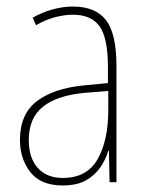

<svg xmlns="http://www.w3.org/2000/svg" viewBox="-20 -557 450 587"><path d="M203 -537Q272 -537 304 -495.5Q336 -454 336 -356V0H315L313 -96H311Q303 -69 286.5 -45Q270 -21 242.5 -5.5Q215 10 172 10Q104 10 72.5 -31Q41 -72 41 -129Q41 -208 92.5 -247.5Q144 -287 237 -296L310 -303V-351Q310 -441 284.5 -476.5Q259 -512 203 -512Q179 -512 150.5 -505Q122 -498 90 -480L80 -503Q108 -519 140 -528Q172 -537 203 -537ZM237 -273Q154 -265 111 -230.5Q68 -196 68 -129Q68 -74 95.5 -43.5Q123 -13 172 -13Q246 -13 278.5 -70.5Q311 -128 311 -220V-279Z"/></svg>

Font: Noto Sans Devanagari UI Condensed Thin
Style: Regular
Weight: 100
Width: 3
Designer: Jelle Bosma - Monotype Design Team
Foundry: Monotype Imaging Inc.
Version: Version 2.004; ttfautohint (v1.8.4.7-5d5b)